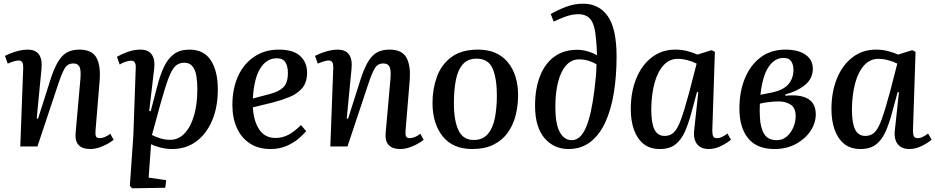

<svg xmlns="http://www.w3.org/2000/svg" viewBox="-20 -794 5072 1041"><path d="M596 -36Q584 -26 563 -14Q542 -2 517 6Q492 14 470 14Q382 14 390 -74L416 -366Q420 -414 411 -432Q402 -450 378 -450Q347 -450 331.5 -424.5Q316 -399 296 -339L183 0H90L106 -428Q106 -448 100.5 -457Q95 -466 80 -466Q62 -466 22 -449L7 -491Q18 -497 38 -505Q58 -513 82.5 -519Q107 -525 129 -525Q215 -525 205 -421L179 -152L186 -150L257 -373Q282 -450 315.5 -487.5Q349 -525 411 -525Q479 -525 503 -481Q527 -437 520 -354L498 -87Q496 -64 500.5 -54.5Q505 -45 521 -45Q534 -45 549.5 -51.5Q565 -58 578 -69Z M716 -426Q718 -465 691 -465Q678 -465 659 -458.5Q640 -452 629 -444L614 -486Q636 -499 670.5 -512Q705 -525 742 -525Q785 -525 803.5 -497.5Q822 -470 816 -422L789 -193L797 -191L832 -324Q848 -388 869.5 -432.5Q891 -477 923.5 -501Q956 -525 1007 -525Q1085 -525 1123 -467Q1161 -409 1161 -309Q1161 -212 1129.5 -139Q1098 -66 1042.5 -26Q987 14 914 14Q880 14 848.5 5.5Q817 -3 799 -12L786 169L881 183L876 224L697 227L684 214L703 -60ZM979 -454Q949 -454 929.5 -434.5Q910 -415 891.5 -364.5Q873 -314 847 -220L804 -62Q826 -51 850.5 -43.5Q875 -36 903 -36Q948 -36 981 -71Q1014 -106 1032 -167.5Q1050 -229 1050 -310Q1050 -347 1045 -380Q1040 -413 1024.5 -433.5Q1009 -454 979 -454Z M1492 -525Q1570 -525 1607.5 -490.5Q1645 -456 1645 -400Q1645 -346 1617.5 -315Q1590 -284 1547 -267Q1504 -250 1458 -238L1351 -212Q1355 -138 1385.5 -92Q1416 -46 1474 -46Q1511 -46 1543.5 -63Q1576 -80 1612 -116L1640 -83Q1626 -66 1599.5 -43Q1573 -20 1534.5 -3Q1496 14 1447 14Q1381 14 1334.5 -16.5Q1288 -47 1264 -101Q1240 -155 1240 -225Q1240 -314 1271 -381.5Q1302 -449 1359 -487Q1416 -525 1492 -525ZM1541 -399Q1541 -434 1527.5 -456Q1514 -478 1481 -478Q1425 -478 1391 -423Q1357 -368 1351 -260L1442 -284Q1492 -297 1516.5 -321Q1541 -345 1541 -399Z M2277 -36Q2265 -26 2244 -14Q2223 -2 2198 6Q2173 14 2151 14Q2063 14 2071 -74L2097 -366Q2101 -414 2092 -432Q2083 -450 2059 -450Q2028 -450 2012.5 -424.5Q1997 -399 1977 -339L1864 0H1771L1787 -428Q1787 -448 1781.5 -457Q1776 -466 1761 -466Q1743 -466 1703 -449L1688 -491Q1699 -497 1719 -505Q1739 -513 1763.5 -519Q1788 -525 1810 -525Q1896 -525 1886 -421L1860 -152L1867 -150L1938 -373Q1963 -450 1996.5 -487.5Q2030 -525 2092 -525Q2160 -525 2184 -481Q2208 -437 2201 -354L2179 -87Q2177 -64 2181.5 -54.5Q2186 -45 2202 -45Q2215 -45 2230.5 -51.5Q2246 -58 2259 -69Z M2541 14Q2435 14 2380 -55Q2325 -124 2325 -236Q2325 -312 2349 -378Q2373 -444 2427.5 -484.5Q2482 -525 2572 -525Q2676 -525 2732.5 -457.5Q2789 -390 2789 -277Q2789 -220 2775.5 -167.5Q2762 -115 2732.5 -74Q2703 -33 2655.5 -9.5Q2608 14 2541 14ZM2548 -35Q2598 -35 2625.5 -68Q2653 -101 2663.5 -156Q2674 -211 2674 -277Q2674 -368 2651 -422Q2628 -476 2564 -476Q2516 -476 2489 -445Q2462 -414 2451.5 -359.5Q2441 -305 2441 -233Q2441 -140 2466 -87.5Q2491 -35 2548 -35Z M2966 -718Q3004 -740 3049 -757Q3094 -774 3141 -774Q3228 -774 3275.5 -706Q3323 -638 3323 -488Q3323 -381 3308 -289.5Q3293 -198 3261.5 -130Q3230 -62 3180.5 -24Q3131 14 3062 14Q2983 14 2932 -45.5Q2881 -105 2881 -221Q2881 -312 2907.5 -380.5Q2934 -449 2985 -486.5Q3036 -524 3110 -524Q3138 -524 3168 -515Q3198 -506 3217 -494Q3216 -518 3215 -539Q3214 -560 3212 -578Q3206 -657 3183.5 -687Q3161 -717 3116 -717Q3084 -717 3050.5 -705.5Q3017 -694 2982 -677ZM3080 -34Q3127 -34 3156.5 -101.5Q3186 -169 3203 -307Q3208 -346 3211 -381.5Q3214 -417 3214 -446Q3190 -459 3168 -465.5Q3146 -472 3119 -472Q3078 -472 3049 -439Q3020 -406 3005.5 -348Q2991 -290 2991 -213Q2991 -122 3015 -78Q3039 -34 3080 -34Z M3842 -87Q3842 -64 3847 -54.5Q3852 -45 3868 -45Q3881 -45 3895.5 -52Q3910 -59 3924 -70L3943 -37Q3926 -21 3891.5 -3.5Q3857 14 3823 14Q3780 14 3759 -13Q3738 -40 3744 -90L3766 -294L3759 -295L3730 -188Q3714 -127 3694 -81.5Q3674 -36 3642 -11Q3610 14 3558 14Q3503 14 3468.5 -14.5Q3434 -43 3417 -91.5Q3400 -140 3400 -202Q3400 -296 3430 -369Q3460 -442 3514.5 -483.5Q3569 -525 3641 -525Q3678 -525 3710.5 -516Q3743 -507 3761 -498L3838 -522L3856 -513ZM3584 -57Q3614 -57 3634 -76.5Q3654 -96 3672.5 -147Q3691 -198 3717 -294L3757 -449Q3736 -460 3708 -467.5Q3680 -475 3654 -475Q3610 -475 3578 -440.5Q3546 -406 3529 -344.5Q3512 -283 3511 -202Q3511 -126 3528.5 -91.5Q3546 -57 3584 -57Z M4179 14Q4083 14 4036 -44.5Q3989 -103 3989 -205Q3989 -298 4019 -370Q4049 -442 4104.5 -483.5Q4160 -525 4238 -525Q4309 -525 4348 -497Q4387 -469 4387 -422Q4387 -368 4345 -333.5Q4303 -299 4238 -282V-275Q4403 -291 4403 -174Q4403 -127 4374.5 -84Q4346 -41 4295.5 -13.5Q4245 14 4179 14ZM4103 -280 4173 -294Q4229 -307 4255.5 -338.5Q4282 -370 4282 -416Q4282 -443 4270 -461.5Q4258 -480 4228 -480Q4180 -480 4147 -431Q4114 -382 4103 -280ZM4191 -34Q4223 -34 4246 -54Q4269 -74 4281.5 -104Q4294 -134 4294 -164Q4294 -209 4267 -226.5Q4240 -244 4204 -244Q4178 -244 4151 -241Q4124 -238 4100 -232Q4098 -195 4100 -162Q4102 -104 4122.5 -69Q4143 -34 4191 -34Z M4930 -87Q4930 -64 4935 -54.5Q4940 -45 4956 -45Q4969 -45 4983.5 -52Q4998 -59 5012 -70L5031 -37Q5014 -21 4979.5 -3.5Q4945 14 4911 14Q4868 14 4847 -13Q4826 -40 4832 -90L4854 -294L4847 -295L4818 -188Q4802 -127 4782 -81.5Q4762 -36 4730 -11Q4698 14 4646 14Q4591 14 4556.5 -14.5Q4522 -43 4505 -91.5Q4488 -140 4488 -202Q4488 -296 4518 -369Q4548 -442 4602.5 -483.5Q4657 -525 4729 -525Q4766 -525 4798.5 -516Q4831 -507 4849 -498L4926 -522L4944 -513ZM4672 -57Q4702 -57 4722 -76.5Q4742 -96 4760.5 -147Q4779 -198 4805 -294L4845 -449Q4824 -460 4796 -467.5Q4768 -475 4742 -475Q4698 -475 4666 -440.5Q4634 -406 4617 -344.5Q4600 -283 4599 -202Q4599 -126 4616.5 -91.5Q4634 -57 4672 -57Z"/></svg>

Font: Literata 36pt Medium
Style: Italic
Weight: 500
Italic angle: -2°
Designer: Latin by Veronika Burian and Jose Scaglione. Greek by Irene Vlachou. Cyrillic by Vera Evstafieva
Foundry: TypeTogether
Version: Version 3.002